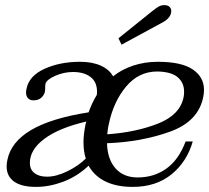

<svg xmlns="http://www.w3.org/2000/svg" viewBox="-20 -722 819 752"><path d="M444 -572 577 -679Q591 -690 601 -696Q611 -702 624 -702Q639 -702 646 -693Q653 -684 650 -672Q646 -648 609 -630L456 -547ZM6 -70Q6 -83 9 -96Q23 -166 101.5 -212.5Q180 -259 327 -282Q340 -319 359 -350Q360 -355 360 -363Q360 -401 334.5 -420.5Q309 -440 266 -440Q230 -440 196 -425Q162 -410 158 -393Q157 -389 157 -379Q157 -369 156 -364Q154 -351 142.5 -340Q131 -329 111 -329Q98 -329 90 -337Q82 -345 82 -360Q82 -365 84 -375Q94 -425 154.5 -452.5Q215 -480 294 -480Q341 -480 374.5 -465Q408 -450 423 -423Q458 -451 503 -465.5Q548 -480 598 -480Q691 -480 735 -450Q779 -420 779 -370Q779 -357 776 -342Q757 -246 645 -206Q533 -166 399 -161Q401 -98 432.5 -62.5Q464 -27 519 -27Q583 -27 631.5 -61.5Q680 -96 707 -168H735Q712 -88 651.5 -39Q591 10 500 10Q437 10 393.5 -11Q350 -32 327 -73Q281 -30 227 -10Q173 10 121 10Q64 10 35 -11Q6 -32 6 -70ZM699 -341Q701 -349 701 -363Q701 -398 676 -419.5Q651 -441 596 -442Q523 -442 473.5 -382.5Q424 -323 406 -235Q403 -222 402 -212.5Q401 -203 400 -196Q513 -204 599 -238Q685 -272 699 -341ZM316 -101Q307 -129 307 -165Q307 -195 315 -235L318 -246Q211 -221 154 -178.5Q97 -136 97 -84Q97 -58 115 -44Q133 -30 164 -30Q201 -30 244.5 -51.5Q288 -73 316 -101Z"/></svg>

Font: Taviraj
Style: Italic
Weight: 400
Italic angle: -12°
Designer: Katatrad Team
Foundry: CadsonDemak
Version: Version 1.001